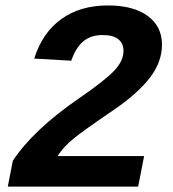

<svg xmlns="http://www.w3.org/2000/svg" viewBox="-20 -689 640 709"><path d="M8.8 0 27.3 -95.2Q103 -210 273.4 -327.1Q365.2 -390.1 400.6 -426.8Q436 -463.4 436 -501.5Q436 -528.8 416.7 -544.2Q397.5 -559.6 358.9 -559.6Q314.9 -559.6 287.1 -535.9Q259.3 -512.2 243.2 -464.8L106.4 -472.7Q136.2 -567.9 206.1 -618.4Q275.9 -668.9 378.9 -668.9Q472.2 -668.9 525.1 -630.4Q578.1 -591.8 578.1 -524.4Q578.1 -459 532.7 -400.9Q487.3 -342.8 400.9 -283.7Q290 -208.5 251.5 -177Q212.9 -145.5 192.9 -112.8H512.2L490.2 0Z"/></svg>

Font: Cousine
Style: Bold Italic
Weight: 700
Italic angle: -12°
Monospace: yes
Designer: Steve Matteson
Foundry: Ascender Corporation
Version: Version 1.20